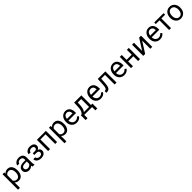

<svg xmlns="http://www.w3.org/2000/svg" viewBox="915 -3368 6400 6400"><g transform="rotate(-45 4115.0 -167.5)"><path d="M514.6 -266.6C514.6 -352.1 496.1 -418.5 459.5 -466.3C422.4 -514.2 372.1 -538.1 308.6 -538.1C243.2 -538.1 191.9 -515.1 155.3 -469.7L150.9 -528.3H68.4V203.1H158.7V-51.3C195.3 -10.7 246.1 9.8 310.1 9.8C373 9.8 422.9 -14.6 459.5 -64C496.1 -113.3 514.6 -177.7 514.6 -258.3ZM424.3 -268.6C424.3 -200.7 411.6 -149.9 386.2 -115.7C360.4 -81.1 326.2 -64 282.7 -64C227.1 -64 185.5 -87.9 158.7 -136.2V-388.7C186 -437 227.1 -461.4 281.7 -461.4C326.2 -461.4 360.8 -444.3 386.2 -409.7C411.6 -375 424.3 -328.1 424.3 -268.6Z M1050.3 0V-7.8C1038.1 -36.6 1031.7 -75.2 1031.7 -123.5V-366.7C1030.3 -419.9 1012.7 -461.9 978 -492.7C943.4 -522.9 896 -538.1 835 -538.1C796.4 -538.1 761.2 -530.8 729.5 -516.6C697.3 -502.4 671.9 -482.9 653.3 -458.5C634.3 -433.6 625 -408.2 625 -381.8H715.8C715.8 -404.8 726.6 -424.8 748.5 -440.9C770.5 -457 797.4 -465.3 829.6 -465.3C903.3 -465.3 941.4 -424.8 941.4 -361.8V-320.3H853.5C777.8 -320.3 718.8 -305.2 677.2 -274.9C635.3 -244.1 614.3 -201.7 614.3 -146.5C614.3 -101.1 630.9 -64 664.6 -34.7C697.8 -4.9 740.2 9.8 792.5 9.8C850.6 9.8 900.9 -12.2 942.9 -55.7C946.3 -28.8 950.2 -10.3 955.6 0ZM805.7 -68.8C775.9 -68.8 752 -76.7 732.9 -92.8C713.9 -108.9 704.6 -130.9 704.6 -159.2C704.6 -224.1 759.8 -256.3 870.6 -256.3H941.4V-147.9C930.2 -124.5 911.6 -105.5 886.2 -90.8C860.8 -76.2 834 -68.8 805.7 -68.8Z M1463.9 -383.8C1463.9 -334.5 1433.1 -309.1 1371.6 -307.6H1273.4V-231.4H1363.8C1438.5 -231.4 1473.1 -207.5 1473.1 -148.4C1473.1 -123 1462.4 -102.5 1441.4 -86.4C1420.4 -70.3 1392.6 -62.5 1357.9 -62.5C1323.7 -62.5 1295.4 -71.8 1272.5 -90.3C1249.5 -108.4 1237.8 -130.4 1237.8 -156.2H1147.9C1147.9 -105.5 1168 -65.4 1207.5 -35.6C1247.1 -5.9 1296.9 9.3 1357.9 9.3C1420.4 9.3 1470.2 -4.9 1507.8 -33.2C1545.4 -61.5 1564 -100.1 1564 -148.4C1564 -209.5 1533.2 -250.5 1471.7 -271.5C1524.4 -294.9 1554.2 -336.9 1554.2 -384.3C1554.2 -433.6 1537.1 -471.2 1502.4 -498C1467.8 -524.4 1419.9 -537.6 1357.9 -537.6C1300.3 -537.6 1252.4 -522.9 1213.9 -493.7C1175.3 -464.4 1156.2 -426.8 1156.2 -380.9H1246.1C1246.1 -403.3 1256.8 -422.9 1278.3 -439.5C1299.3 -456.1 1326.2 -464.4 1357.9 -464.4C1423.8 -464.4 1463.9 -433.1 1463.9 -383.8Z M2113.3 -528.3H1689V0H1779.8V-453.6H2022.9V0H2113.3Z M2704.6 -266.6C2704.6 -352.1 2686 -418.5 2649.4 -466.3C2612.3 -514.2 2562 -538.1 2498.5 -538.1C2433.1 -538.1 2381.8 -515.1 2345.2 -469.7L2340.8 -528.3H2258.3V203.1H2348.6V-51.3C2385.3 -10.7 2436 9.8 2500 9.8C2563 9.8 2612.8 -14.6 2649.4 -64C2686 -113.3 2704.6 -177.7 2704.6 -258.3ZM2614.3 -268.6C2614.3 -200.7 2601.6 -149.9 2576.2 -115.7C2550.3 -81.1 2516.1 -64 2472.7 -64C2417 -64 2375.5 -87.9 2348.6 -136.2V-388.7C2376 -437 2417 -461.4 2471.7 -461.4C2516.1 -461.4 2550.8 -444.3 2576.2 -409.7C2601.6 -375 2614.3 -328.1 2614.3 -268.6Z M3038.6 9.8C3127 9.8 3193.4 -24.4 3237.8 -92.3L3182.6 -135.3C3149.4 -92.3 3107.4 -64 3043.5 -64C2998.5 -64 2961.4 -80.1 2932.6 -112.3C2903.3 -144 2888.2 -186 2886.7 -238.3H3244.6V-275.9C3244.6 -360.4 3225.6 -424.8 3187.5 -470.2C3149.4 -515.6 3096.2 -538.1 3027.3 -538.1C2985.4 -538.1 2946.3 -526.4 2910.6 -503.4C2874.5 -480 2846.7 -447.8 2826.7 -406.7C2806.6 -365.2 2796.4 -318.4 2796.4 -266.1V-249.5C2796.4 -170.9 2818.8 -107.9 2863.8 -61C2908.7 -13.7 2966.8 9.8 3038.6 9.8ZM3027.3 -463.9C3103 -463.9 3148.9 -411.1 3154.3 -319.3V-312.5H2889.6C2895.5 -360.4 2910.6 -397.5 2935.5 -424.3C2960.4 -450.7 2990.7 -463.9 3027.3 -463.9Z M3303.7 -73.7 3303.2 155.3H3393.6V0H3762.2V155.3H3852.5V-73.7H3784.7V-528.3H3444.3L3436 -317.4C3431.2 -226.1 3411.1 -157.7 3376 -112.3L3344.7 -73.7ZM3451.7 -73.7C3496.1 -131.8 3521 -213.9 3526.4 -318.8L3531.7 -444.8H3694.3V-73.7Z M4171.9 9.8C4260.3 9.8 4326.7 -24.4 4371.1 -92.3L4315.9 -135.3C4282.7 -92.3 4240.7 -64 4176.8 -64C4131.8 -64 4094.7 -80.1 4065.9 -112.3C4036.6 -144 4021.5 -186 4020 -238.3H4377.9V-275.9C4377.9 -360.4 4358.9 -424.8 4320.8 -470.2C4282.7 -515.6 4229.5 -538.1 4160.6 -538.1C4118.7 -538.1 4079.6 -526.4 4043.9 -503.4C4007.8 -480 3980 -447.8 3960 -406.7C3939.9 -365.2 3929.7 -318.4 3929.7 -266.1V-249.5C3929.7 -170.9 3952.1 -107.9 3997.1 -61C4042 -13.7 4100.1 9.8 4171.9 9.8ZM4160.6 -463.9C4236.3 -463.9 4282.2 -411.1 4287.6 -319.3V-312.5H4022.9C4028.8 -360.4 4043.9 -397.5 4068.8 -424.3C4093.8 -450.7 4124 -463.9 4160.6 -463.9Z M4558.6 -528.3 4548.8 -302.2C4545.4 -219.7 4537.1 -163.1 4524.4 -132.3C4511.7 -101.6 4490.7 -85 4461.4 -81.5L4435.5 -79.6V0H4471.7C4524.9 -1.5 4564 -22 4588.9 -61C4613.3 -100.1 4628.4 -165 4634.3 -255.9L4645 -453.6H4824.7V0H4915.5V-528.3Z M5279.8 9.8C5368.2 9.8 5434.6 -24.4 5479 -92.3L5423.8 -135.3C5390.6 -92.3 5348.6 -64 5284.7 -64C5239.7 -64 5202.6 -80.1 5173.8 -112.3C5144.5 -144 5129.4 -186 5127.9 -238.3H5485.8V-275.9C5485.8 -360.4 5466.8 -424.8 5428.7 -470.2C5390.6 -515.6 5337.4 -538.1 5268.6 -538.1C5226.6 -538.1 5187.5 -526.4 5151.9 -503.4C5115.7 -480 5087.9 -447.8 5067.9 -406.7C5047.9 -365.2 5037.6 -318.4 5037.6 -266.1V-249.5C5037.6 -170.9 5060.1 -107.9 5105 -61C5149.9 -13.7 5208 9.8 5279.8 9.8ZM5268.6 -463.9C5344.2 -463.9 5390.1 -411.1 5395.5 -319.3V-312.5H5130.9C5136.7 -360.4 5151.9 -397.5 5176.8 -424.3C5201.7 -450.7 5231.9 -463.9 5268.6 -463.9Z M6022 -528.3H5931.6V-299.3H5689V-528.3H5598.1V0H5689V-225.6H5931.6V0H6022Z M6265.1 -142.6V-528.3H6174.8V0H6265.1L6508.8 -385.3V0H6599.1V-528.3H6508.8Z M6963.4 9.8C7051.8 9.8 7118.2 -24.4 7162.6 -92.3L7107.4 -135.3C7074.2 -92.3 7032.2 -64 6968.3 -64C6923.3 -64 6886.2 -80.1 6857.4 -112.3C6828.1 -144 6813 -186 6811.5 -238.3H7169.4V-275.9C7169.4 -360.4 7150.4 -424.8 7112.3 -470.2C7074.2 -515.6 7021 -538.1 6952.1 -538.1C6910.2 -538.1 6871.1 -526.4 6835.4 -503.4C6799.3 -480 6771.5 -447.8 6751.5 -406.7C6731.4 -365.2 6721.2 -318.4 6721.2 -266.1V-249.5C6721.2 -170.9 6743.7 -107.9 6788.6 -61C6833.5 -13.7 6891.6 9.8 6963.4 9.8ZM6952.1 -463.9C7027.8 -463.9 7073.7 -411.1 7079.1 -319.3V-312.5H6814.5C6820.3 -360.4 6835.4 -397.5 6860.4 -424.3C6885.3 -450.7 6915.5 -463.9 6952.1 -463.9Z M7661.1 -528.3H7219.7V-455.1H7393.6V0H7483.9V-455.1H7661.1Z M7704.6 -262.7C7704.6 -180.7 7727.1 -114.7 7771.5 -64.9C7815.9 -15.1 7873.5 9.8 7945.3 9.8C7992.7 9.8 8035.2 -1.5 8071.8 -24.4C8108.4 -47.4 8136.2 -79.1 8156.2 -120.1C8175.8 -160.6 8185.5 -207 8185.5 -258.3V-264.6C8185.5 -347.2 8163.6 -413.6 8119.1 -463.4C8074.7 -513.2 8016.1 -538.1 7944.3 -538.1C7897.9 -538.1 7856.4 -526.9 7820.3 -504.4C7783.7 -481.9 7755.4 -450.2 7735.4 -408.7C7714.8 -367.2 7704.6 -320.8 7704.6 -269ZM7795.4 -258.3C7795.4 -324.2 7809.1 -375 7836.4 -410.6C7863.8 -446.3 7899.9 -463.9 7944.3 -463.9C7989.7 -463.9 8026.4 -445.8 8054.2 -410.2C8081.5 -374 8095.2 -327.1 8095.2 -269C8095.2 -204.1 8081.5 -153.8 8054.7 -118.2C8027.8 -82 7991.2 -64 7945.3 -64C7899.9 -64 7863.3 -81.5 7836.4 -117.2C7809.1 -152.8 7795.4 -199.7 7795.4 -258.3Z"/></g></svg>

Font: Roboto
Style: Regular
Weight: 400
Designer: Google
Version: Version 2.137; 2017